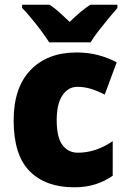

<svg xmlns="http://www.w3.org/2000/svg" viewBox="-20 -786 540 816"><path d="M295 10Q174 10 106 -58.5Q38 -127 38 -274Q38 -414 110 -488.5Q182 -563 305 -563Q354 -563 396.5 -552Q439 -541 476 -521L425 -384Q394 -400 366 -408.5Q338 -417 309 -417Q270 -417 245.5 -381Q221 -345 221 -275Q221 -202 245.5 -169.5Q270 -137 311 -137Q387 -137 459 -186V-39Q426 -16 386 -3Q346 10 295 10ZM189 -606Q176 -627 155.5 -654.5Q135 -682 113 -708.5Q91 -735 74 -752V-766H191Q213 -751 232.5 -733.5Q252 -716 276 -693Q300 -716 321 -734Q342 -752 364 -766H479V-752Q463 -734 441.5 -708Q420 -682 399 -655Q378 -628 365 -606Z"/></svg>

Font: Noto Sans Malayalam SemiCondensed Black
Style: Regular
Weight: 900
Width: 4
Designer: Jelle Bosma - Monotype Design Team
Foundry: Monotype Imaging Inc.
Version: Version 2.104; ttfautohint (v1.8.4.7-5d5b)